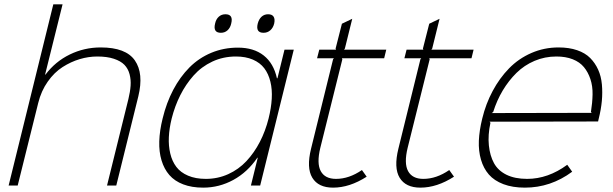

<svg xmlns="http://www.w3.org/2000/svg" viewBox="-20 -860 2842 890"><path d="M621.1 -413.1 519 0H476.1L575.2 -400.9Q583.5 -435.1 585.4 -462.6Q587.4 -490.2 580.6 -516.1Q573.7 -542 556.6 -559.6Q539.6 -577.1 507.8 -587.6Q476.1 -598.1 431.2 -598.1Q390.1 -598.1 349.4 -585.9Q308.6 -573.7 270 -549.1Q231.4 -524.4 201.2 -481.4Q170.9 -438.5 157.2 -382.8L62 0H20L227.1 -839.8H270L189 -514.2H190.9Q236.3 -574.7 303.5 -607.4Q370.6 -640.1 446.8 -640.1Q563.5 -640.1 605.2 -579.8Q647 -519.5 621.1 -413.1Z M1225.1 -311Q1237.3 -359.9 1239.7 -402.6Q1242.2 -445.3 1233.4 -481.4Q1224.6 -517.6 1205.1 -543.5Q1185.5 -569.3 1152.1 -583.7Q1118.7 -598.1 1073.7 -598.1Q1014.6 -598.1 964.1 -574.5Q913.6 -550.8 877.2 -509.8Q840.8 -468.8 815.7 -418.7Q790.5 -368.7 775.9 -311Q764.6 -265.1 762.7 -224.6Q760.7 -184.1 769.3 -148.2Q777.8 -112.3 797.4 -86.4Q816.9 -60.5 851.8 -45.7Q886.7 -30.8 934.1 -30.8Q989.3 -30.8 1037.8 -52.7Q1086.4 -74.7 1122.6 -113.5Q1158.7 -152.3 1184.6 -202.4Q1210.4 -252.4 1225.1 -311ZM1341.8 -629.9 1186 0H1143.1L1174.8 -128.9H1172.9Q1127.4 -62 1061.8 -26.1Q996.1 9.8 921.9 9.8Q869.1 9.8 829.3 -5.4Q789.6 -20.5 765.1 -48.6Q740.7 -76.7 728.8 -116.5Q716.8 -156.2 718.3 -205.1Q719.7 -253.9 733.9 -311Q751.5 -383.8 783 -443.6Q814.5 -503.4 858.2 -547.4Q901.9 -591.3 959.2 -615.2Q1016.6 -639.2 1083 -639.2Q1156.2 -639.2 1202.4 -602.8Q1248.5 -566.4 1263.7 -497.1H1266.1L1298.8 -629.9ZM1051.8 -751Q1047.4 -731 1034.7 -719.5Q1022 -708 1003.9 -708Q966.3 -708 977.1 -751Q981.4 -771 994.1 -782.5Q1006.8 -793.9 1024.9 -793.9Q1062.5 -793.9 1051.8 -751ZM1251 -751Q1246.1 -731 1232.9 -719.5Q1219.7 -708 1201.7 -708Q1164.1 -708 1174.8 -751Q1180.2 -771.5 1192.6 -782.7Q1205.1 -793.9 1222.7 -793.9Q1241.2 -793.9 1248.3 -782.7Q1255.4 -771.5 1251 -751Z M1657.7 -71.8 1679.7 -41Q1600.6 9.8 1523.9 9.8Q1455.6 9.8 1427.7 -36.1Q1399.9 -82 1421.9 -170.9L1523.9 -585L1527.8 -589.8H1449.7L1460 -629.9H1537.6L1535.6 -634.8L1564.9 -750L1612.8 -772.9L1578.6 -634.8L1574.7 -629.9H1770.5L1760.7 -589.8H1564.9L1566.9 -585L1464.8 -174.8Q1447.3 -103 1466.8 -66.9Q1486.3 -30.8 1537.6 -30.8Q1598.1 -30.8 1657.7 -71.8Z M2062.5 -71.8 2084.5 -41Q2005.4 9.8 1928.7 9.8Q1860.4 9.8 1832.5 -36.1Q1804.7 -82 1826.7 -170.9L1928.7 -585L1932.6 -589.8H1854.5L1864.7 -629.9H1942.4L1940.4 -634.8L1969.7 -750L2017.6 -772.9L1983.4 -634.8L1979.5 -629.9H2175.3L2165.5 -589.8H1969.7L1971.7 -585L1869.6 -174.8Q1852.1 -103 1871.6 -66.9Q1891.1 -30.8 1942.4 -30.8Q2002.9 -30.8 2062.5 -71.8Z M2259.3 -335.9 2723.1 -336.9 2719.2 -340.8Q2726.1 -384.3 2726.8 -422.6Q2727.5 -460.9 2716.8 -493.2Q2706.1 -525.4 2686.8 -548.8Q2667.5 -572.3 2635 -585.2Q2602.5 -598.1 2559.1 -598.1Q2505.4 -598.1 2457.8 -577.9Q2410.2 -557.6 2374 -522Q2337.9 -486.3 2310.5 -440.7Q2283.2 -395 2266.1 -340.8ZM2755.4 -310.1 2752.4 -296.9 2249.5 -295.9 2253.4 -291Q2241.2 -233.9 2246.1 -186Q2251 -138.2 2269.8 -103.8Q2288.6 -69.3 2327.6 -50Q2366.7 -30.8 2423.3 -30.8Q2520.5 -30.8 2609.4 -96.2L2632.3 -64Q2532.7 9.8 2413.1 9.8Q2356 9.8 2313.5 -6.3Q2271 -22.5 2246.1 -51Q2221.2 -79.6 2209.5 -119.9Q2197.8 -160.2 2199.7 -207.5Q2201.7 -254.9 2215.3 -310.1Q2231.9 -378.9 2263.7 -438.2Q2295.4 -497.6 2339.6 -543Q2383.8 -588.4 2443.1 -614.3Q2502.4 -640.1 2569.3 -640.1Q2618.2 -640.1 2655.5 -627.2Q2692.9 -614.3 2715.8 -591.1Q2738.8 -567.9 2752.7 -537.1Q2766.6 -506.3 2770 -468.8Q2773.4 -431.2 2769.8 -391.8Q2766.1 -352.5 2755.4 -310.1Z"/></svg>

Font: Sinkin Sans 200 X Light Italic
Style: Regular
Weight: 200
Italic angle: -112°
Designer: Keith Bates
Foundry: K-Type
Version: Sinkin Sans (version 1.0)  by Keith Bates   •   © 2014   www